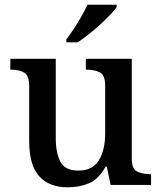

<svg xmlns="http://www.w3.org/2000/svg" viewBox="-20 -786 686 816"><path d="M268 10Q189 10 146.5 -37Q104 -84 104 -187V-421Q104 -465 82.5 -477.5Q61 -490 27 -490H24V-536H217V-199Q217 -135 237 -98Q257 -61 313 -61Q373 -61 400 -104.5Q427 -148 427 -220V-421Q427 -467 404 -478.5Q381 -490 348 -490H345V-536H540V-111Q540 -68 563 -57Q586 -46 617 -46H622V0H450L434 -78H429Q398 -23 357 -6.5Q316 10 268 10ZM262 -619Q277 -638 294 -664Q311 -690 326.5 -717Q342 -744 352 -766H476V-756Q467 -743 448 -723Q429 -703 405 -681Q381 -659 356 -639.5Q331 -620 310 -606H262Z"/></svg>

Font: Noto Nastaliq Urdu Medium
Style: Regular
Weight: 500
Designer: Monotype Design Team (Patrick Giasson: type design, Kamal Mansour: OpenType code, Glenda Bellarosa). Updated by Simon Co
Foundry: Monotype Imaging Inc., Simon Cozens
Version: Version 3.007